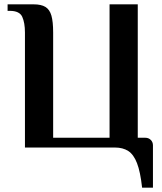

<svg xmlns="http://www.w3.org/2000/svg" viewBox="-20 -680 746 885"><path d="M635 185Q627 112 611.5 72Q596 32 571.2 16Q546.4 0 510 0H95V-530Q95 -575 82.5 -602.5Q70 -630 25 -630H15V-660H135Q170 -660 189.5 -648Q209 -636 217 -608Q225 -580 225 -530V-45H485V-660H615V-45H650Q665 -45 675 -35Q685 -25 685 -10V185Z"/></svg>

Font: El Messiri
Style: Regular
Weight: 400
Designer: Mohamed Gaber
Foundry: Kief Type Foundry
Version: Version 2.020